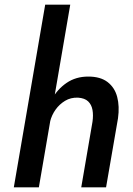

<svg xmlns="http://www.w3.org/2000/svg" viewBox="-20 -800 566 820"><path d="M280 -780H173L39 0H146ZM375 -280 327 0H433L484 -295Q491 -346 480.5 -386Q470 -426 439.5 -449.5Q409 -473 357 -473Q304 -473 264.5 -446Q225 -419 201 -375.5Q177 -332 167 -281H194Q201 -309 217.5 -332Q234 -355 258 -369.5Q282 -384 313 -383Q342 -381 356.5 -367Q371 -353 375 -330.5Q379 -308 375 -280Z"/></svg>

Font: Jost Medium
Style: Italic
Weight: 500
Italic angle: -5°
Version: Version 3.710